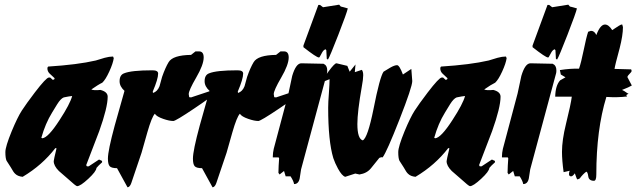

<svg xmlns="http://www.w3.org/2000/svg" viewBox="-20 -747 2725 822"><path d="M467 -498Q464 -476 448 -441Q432 -406 418 -393Q401 -385 371 -364Q381 -359 410 -362Q441 -354 441 -333Q441 -287 405 -186Q377 -113 349 -40L352 -35H360L404 -64L417 -58V-52Q401 -38 393 -28Q392 -13 358 18.5Q324 50 310 50Q305 50 270 18Q251 1 232 -15Q210 -37 210 -57Q210 -62 222 -112L217 -113Q161 -40 77 10Q56 8 45 -3Q38 -9 26 -31Q17 -45 8 -59Q3 -70 3 -96Q3 -119 30 -185Q55 -245 73 -273Q91 -301 129 -351Q178 -415 189 -415H195L206 -405L212 -407L214 -412Q203 -422 192.5 -432Q182 -442 183 -457L186 -462Q312 -470 390 -488Q408 -494 428 -499.5Q448 -505 464 -505ZM289 -336Q277 -335 253 -330Q240 -325 225 -301Q214 -283 203 -265Q174 -218 157 -157L161 -155Q186 -157 235 -233Q280 -302 289 -336Z M912 -368Q911 -360 901 -348Q891 -336 811.5 -282.5Q732 -229 722 -229Q705 -229 679 -238Q650 -248 643 -260Q630 -247 611 -181Q598 -137 586 -93Q581 -77 542 37Q536 54 526 55L481 -27Q457 -27 449.5 -35.5Q442 -44 442 -68Q442 -102 471 -209Q492 -283 513 -358Q492 -377 492 -399Q492 -426 511 -433Q542 -446 633 -446Q657 -446 657 -432Q657 -409 634 -355L635 -349Q654 -355 663 -378Q668 -398 674 -418Q688 -458 702 -481Q720 -511 798 -512L817 -527H832Q852 -527 852 -501Q852 -470 820 -415Q788 -360 788 -344Q788 -340 790 -331L798 -330Z M1276 -368Q1275 -360 1265 -348Q1255 -336 1175.5 -282.5Q1096 -229 1086 -229Q1069 -229 1043 -238Q1014 -248 1007 -260Q994 -247 975 -181Q962 -137 950 -93Q945 -77 906 37Q900 54 890 55L845 -27Q821 -27 813.5 -35.5Q806 -44 806 -68Q806 -102 835 -209Q856 -283 877 -358Q856 -377 856 -399Q856 -426 875 -433Q906 -446 997 -446Q1021 -446 1021 -432Q1021 -409 998 -355L999 -349Q1018 -355 1027 -378Q1032 -398 1038 -418Q1052 -458 1066 -481Q1084 -511 1162 -512L1181 -527H1196Q1216 -527 1216 -501Q1216 -470 1184 -415Q1152 -360 1152 -344Q1152 -340 1154 -331L1162 -330Z M1365 -474Q1381 -467 1381 -446Q1381 -438 1380 -434L1269 -22Q1266 -3 1263 17Q1258 41 1239 41Q1237 28 1224 8H1203L1196 -15L1177 0L1172 -7Q1172 -18 1173 -38Q1175 -62 1175 -69L1173 -73H1148V-78Q1148 -92 1152 -110L1215 -347Q1223 -385 1231 -422Q1247 -476 1270 -476Q1269 -476 1365 -474ZM1279 -545V-552L1343 -726H1350L1363 -716L1432 -727L1439 -719Q1449 -717 1469 -711Q1465 -692 1428.5 -598Q1392 -504 1384 -492L1379 -495L1377 -532L1374 -536Q1366 -534 1359.5 -523Q1353 -512 1348 -502L1345 -501Q1335 -501 1279 -545Z M1385 -286Q1385 -309 1388 -347Q1391 -391 1391 -408L1356 -394Q1361 -407 1387.5 -442.5Q1414 -478 1421 -476L1467 -465L1477 -440L1502 -471L1499 -438L1529 -448Q1535 -441 1535 -425Q1535 -408 1529 -376Q1510 -268 1510 -216Q1510 -153 1533 -146Q1554 -156 1579 -280Q1606 -417 1622 -440Q1622 -440 1650 -457Q1669 -468 1680 -468Q1690 -468 1705 -428L1741 -452Q1745 -407 1745 -400Q1745 -375 1690.5 -236Q1636 -97 1618 -73Q1617 -73 1615 -74Q1611 -74 1604 -71Q1586 -49 1568.5 -27Q1551 -5 1519 0L1501 -4L1458 10Q1444 6 1427 -25Q1414 -49 1407 -70Q1385 -143 1385 -286Z M2149 -498Q2146 -476 2130 -441Q2114 -406 2100 -393Q2083 -385 2053 -364Q2063 -359 2092 -362Q2123 -354 2123 -333Q2123 -287 2087 -186Q2059 -113 2031 -40L2034 -35H2042L2086 -64L2099 -58V-52Q2083 -38 2075 -28Q2074 -13 2040 18.5Q2006 50 1992 50Q1987 50 1952 18Q1933 1 1914 -15Q1892 -37 1892 -57Q1892 -62 1904 -112L1899 -113Q1843 -40 1759 10Q1738 8 1727 -3Q1720 -9 1708 -31Q1699 -45 1690 -59Q1685 -70 1685 -96Q1685 -119 1712 -185Q1737 -245 1755 -273Q1773 -301 1811 -351Q1860 -415 1871 -415H1877L1888 -405L1894 -407L1896 -412Q1885 -422 1874.5 -432Q1864 -442 1865 -457L1868 -462Q1994 -470 2072 -488Q2090 -494 2110 -499.5Q2130 -505 2146 -505ZM1971 -336Q1959 -335 1935 -330Q1922 -325 1907 -301Q1896 -283 1885 -265Q1856 -218 1839 -157L1843 -155Q1868 -157 1917 -233Q1962 -302 1971 -336Z M2346 -474Q2362 -467 2362 -446Q2362 -438 2361 -434L2250 -22Q2247 -3 2244 17Q2239 41 2220 41Q2218 28 2205 8H2184L2177 -15L2158 0L2153 -7Q2153 -18 2154 -38Q2156 -62 2156 -69L2154 -73H2129V-78Q2129 -92 2133 -110L2196 -347Q2204 -385 2212 -422Q2228 -476 2251 -476Q2250 -476 2346 -474ZM2260 -545V-552L2324 -726H2331L2344 -716L2413 -727L2420 -719Q2430 -717 2450 -711Q2446 -692 2409.5 -598Q2373 -504 2365 -492L2360 -495L2358 -532L2355 -536Q2347 -534 2340.5 -523Q2334 -512 2329 -502L2326 -501Q2316 -501 2260 -545Z M2459 -453Q2468 -479 2479 -533Q2490 -587 2498 -611Q2503 -613 2510 -615Q2525 -615 2533 -597Q2550 -642 2570 -642Q2586 -642 2601 -618Q2636 -642 2641 -642H2644Q2647 -633 2647 -631Q2647 -596 2633 -541Q2613 -468 2611 -452Q2660 -450 2682 -450Q2684 -447 2684 -443Q2684 -439 2675.5 -431Q2667 -423 2666 -417Q2667 -416 2685 -381Q2674 -374 2643 -362Q2651 -359 2666 -348L2671 -346L2661 -340L2665 -334Q2625 -329 2576 -332Q2533 -192 2533 0Q2533 27 2523 27Q2501 27 2498.5 8Q2496 -11 2490 -12Q2476 -2 2462 17Q2455 21 2451 21Q2450 21 2441 -5Q2432 8 2425 8Q2416 8 2416 -2Q2416 -9 2419 -16L2393 -10Q2386 -61 2386 -97Q2386 -147 2403 -216Q2424 -301 2428 -333H2357Q2358 -381 2378 -403Q2386 -407 2401 -416L2381 -428L2377 -447Q2421 -454 2459 -453Z"/></svg>

Font: Ode an Erik AH
Style: Regular
Weight: 400
Designer: Andreas Höfeld
Foundry: Fontgrube AH
Version: Version 2.00